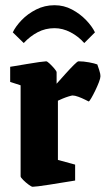

<svg xmlns="http://www.w3.org/2000/svg" viewBox="-20 -705 405 736"><path d="M105 11Q101 11 90 3Q79 -5 69 -15Q59 -25 59 -29V-378L19 -391V-449Q19 -449 38 -452Q57 -455 82.5 -459.5Q108 -464 130 -467Q152 -470 157 -470Q161 -470 170.5 -461Q180 -452 188.5 -442Q197 -432 197 -428V-384Q213 -402 231 -422Q249 -442 263 -456Q277 -470 281 -470Q300 -470 321.5 -466Q343 -462 353 -458Q355 -452 360 -437.5Q365 -423 365 -412Q365 -405 359 -389.5Q353 -374 345 -357.5Q337 -341 330 -329Q323 -317 320 -316Q318 -317 306 -323Q294 -329 280.5 -334Q267 -339 258 -339Q255 -339 243.5 -335.5Q232 -332 220 -327Q208 -322 202 -319V-92L268 -74V-13Q268 -13 253 -10.5Q238 -8 215.5 -4.5Q193 -1 169 3Q145 7 127 9Q109 11 105 11ZM189 -685Q225 -685 256 -668.5Q287 -652 310 -628Q333 -604 344 -581L303 -540Q280 -566 250 -581.5Q220 -597 189 -597Q154 -597 124.5 -581.5Q95 -566 71 -540L29 -581Q40 -604 63 -628Q86 -652 118.5 -668.5Q151 -685 189 -685Z"/></svg>

Font: Grenze Gotisch ExtraBold
Style: Regular
Weight: 800
Designer: Renata Polastri
Foundry: Omnibus-Type
Version: Version 1.001